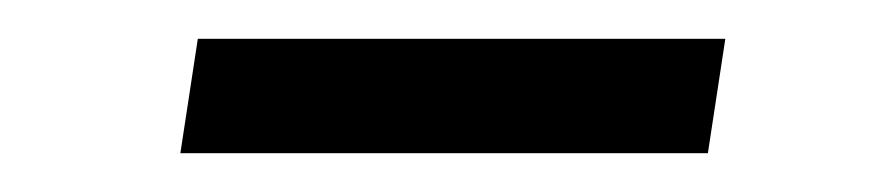

<svg xmlns="http://www.w3.org/2000/svg" viewBox="-20 -317 460 99"><path d="M73 -238 82 -297H354L345 -238Z"/></svg>

Font: Nunito Sans 7pt Light
Style: Italic
Weight: 300
Italic angle: -9°
Designer: Vernon Adams
Foundry: Vernon Adams
Version: Version 3.101;gftools[0.9.27]